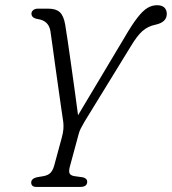

<svg xmlns="http://www.w3.org/2000/svg" viewBox="-20 -734 675 754"><path d="M322.5 -20Q322 0 295.5 0H122.5Q102.5 0 102.5 -17.5Q103 -32.5 125 -38L152 -42.5Q169 -46 178 -55Q187 -64 192.5 -82.5L222.5 -193Q228 -213.5 229 -227.5Q230 -241.5 228.5 -254.5Q225 -277.5 219.8 -314Q214.5 -350.5 208.5 -393.5Q202.5 -436.5 196.5 -479Q190.5 -521.5 185.8 -556.8Q181 -592 178 -612Q171 -653 129 -659Q103.5 -663 103.5 -680.5Q103.5 -688.5 110.5 -694.2Q117.5 -700 128.5 -700H170Q200 -700 215 -686Q230 -672 236 -637.5Q240 -613 246.5 -569.2Q253 -525.5 260.2 -473.5Q267.5 -421.5 274.5 -370.8Q281.5 -320 286.5 -281.5L470 -588.5Q498.5 -637.5 519.8 -664.8Q541 -692 559 -702.8Q577 -713.5 596.5 -713.5Q616.5 -713.5 625.8 -704Q635 -694.5 635 -679.5Q635 -646.5 590.5 -637Q561 -631 539.5 -612.2Q518 -593.5 490.5 -547L313 -258Q303 -240.5 297.2 -229.5Q291.5 -218.5 288.5 -206L254 -78.5Q249.5 -60.5 253.5 -52.8Q257.5 -45 271 -42.5L306.5 -37.5Q323 -32.5 322.5 -20Z"/></svg>

Font: Fraunces 144pt S100 Light
Style: Italic
Weight: 300
Italic angle: -16°
Version: Version 1.000; ttfautohint (v1.8.3)